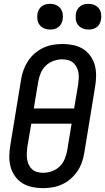

<svg xmlns="http://www.w3.org/2000/svg" viewBox="-20 -972 548 1000"><path d="M204 8Q175 8 147 2Q119 -4 96.5 -18Q74 -32 58 -54.5Q42 -77 35 -103.5Q28 -130 28.5 -159Q29 -188 34 -217L90 -559Q94 -584 103 -608.5Q112 -633 126.5 -655Q141 -677 161.5 -694.5Q182 -712 205.5 -723Q229 -734 254.5 -738.5Q280 -743 305 -743Q334 -743 362 -737Q390 -731 412.5 -717Q435 -703 451 -680.5Q467 -658 474 -631.5Q481 -605 480.5 -576Q480 -547 475 -518L419 -176Q415 -151 406.5 -126.5Q398 -102 383 -80Q368 -58 348 -40.5Q328 -23 304 -12Q280 -1 254.5 3.5Q229 8 204 8ZM366 -407 387 -531Q389 -547 390 -563Q391 -579 388.5 -594Q386 -609 379 -622.5Q372 -636 361 -645.5Q350 -655 335 -659Q320 -663 304 -663Q282 -663 259 -655Q236 -647 218.5 -630Q201 -613 192 -591Q183 -569 179 -546L156 -407ZM205 -72Q227 -72 250 -80Q273 -88 290.5 -105Q308 -122 317 -144Q326 -166 330 -189L353 -328H143L122 -204Q120 -188 119.5 -172Q119 -156 121.5 -141Q124 -126 130.5 -112.5Q137 -99 148 -89.5Q159 -80 174 -76Q189 -72 205 -72ZM441 -818Q425 -818 410.5 -824Q396 -830 386.5 -842Q377 -854 375 -869.5Q373 -885 375 -901Q377 -912 383 -922.5Q389 -933 398.5 -940Q408 -947 419 -949.5Q430 -952 441 -952Q457 -952 471.5 -946Q486 -940 495 -928Q504 -916 506.5 -900.5Q509 -885 506 -869Q504 -858 498.5 -847.5Q493 -837 483 -830Q473 -823 462.5 -820.5Q452 -818 441 -818ZM241 -818Q225 -818 210.5 -824Q196 -830 186.5 -842Q177 -854 175 -869.5Q173 -885 175 -901Q177 -912 183 -922.5Q189 -933 198.5 -940Q208 -947 219 -949.5Q230 -952 241 -952Q257 -952 271.5 -946Q286 -940 295 -928Q304 -916 306.5 -900.5Q309 -885 306 -869Q304 -858 298.5 -847.5Q293 -837 283 -830Q273 -823 262.5 -820.5Q252 -818 241 -818Z"/></svg>

Font: Iosevka Medium Oblique
Style: Regular
Weight: 500
Italic angle: -9°
Monospace: yes
Designer: Belleve Invis
Foundry: Belleve Invis
Version: Version 32.5.0; ttfautohint (v1.8.4)